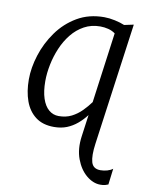

<svg xmlns="http://www.w3.org/2000/svg" viewBox="-90 -632 734 948"><g transform="rotate(10 277.0 -158.0)"><path d="M479 251Q443 251 409.2 223Q375.5 195 357 145.5Q338.5 96 347.5 31.5L362.5 -77.5Q343.5 -52.5 319.8 -32.5Q296 -12.5 267.8 -1.2Q239.5 10 204 10Q147.5 10 111.5 -17.5Q75.5 -45 58.5 -92.2Q41.5 -139.5 41.5 -200Q41.5 -258.5 61.8 -322.5Q82 -386.5 121.8 -442.2Q161.5 -498 220.2 -532.5Q279 -567 355.5 -567Q380.5 -567 409.2 -560.8Q438 -554.5 458 -546L505 -556L420.5 56Q412 117.5 421.2 149Q430.5 180.5 467 180.5Q484 180.5 500.8 175.8Q517.5 171 528.5 162.5L518.5 243Q512 246 502.8 248.5Q493.5 251 479 251ZM217.5 -47Q254 -47 282 -61.2Q310 -75.5 332.2 -98Q354.5 -120.5 371.5 -144L419.5 -497Q404 -508.5 384.2 -513.5Q364.5 -518.5 344 -518.5Q299.5 -518.5 263.8 -499Q228 -479.5 201.5 -446.5Q175 -413.5 157.8 -372.8Q140.5 -332 131.8 -288.8Q123 -245.5 123 -206Q123 -154.5 134.8 -119Q146.5 -83.5 168 -65.2Q189.5 -47 217.5 -47Z"/></g></svg>

Font: Merriweather 20pt Light
Style: Italic
Weight: 300
Italic angle: -7.8°
Version: Version 2.101